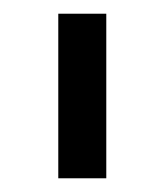

<svg xmlns="http://www.w3.org/2000/svg" viewBox="-20 -720 240 280"><path d="M65 -700H135V-460H65Z"/></svg>

Font: PT Root UI Web
Style: Regular
Weight: 400
Designer: Vitaly Kuzmin
Foundry: ParaType Ltd.
Version: Version 1.000W